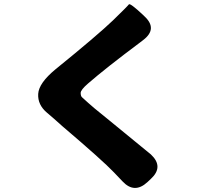

<svg xmlns="http://www.w3.org/2000/svg" viewBox="-20 -838 1040 920"><path d="M686 35Q624 92 567 31L526 -12Q473 -68 278 -234Q246 -262 240 -268Q236 -271 205 -298Q160 -336 163 -388Q166 -440 246 -506Q447 -669 522 -741Q592 -809 597.5 -817Q603 -825 667 -765L672 -760Q737 -700 666 -646L653 -636Q487 -512 402 -438Q366 -407 366.5 -392Q367 -377 373 -372Q403 -344 434 -318L504 -261Q699 -102 703 -98Q766 -39 703 19Z"/></svg>

Font: Resource Han Rounded JP Heavy
Style: Regular
Weight: 900
Designer: Cyano Hao (round all glyphs); Ryoko NISHIZUKA 西塚涼子 (kana, bopomofo & ideographs); Paul D. Hunt (Latin, Greek & Cyrillic)
Foundry: Cyano Hao
Version: 0.990